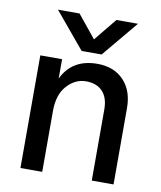

<svg xmlns="http://www.w3.org/2000/svg" viewBox="-81 -786 714 851"><g transform="rotate(10 275.5 -360.0)"><path d="M336 -558H246L111 -720H208L291 -618L374 -720H471ZM488 0H390V-320Q390 -373 363.5 -401Q337 -429 289 -429Q241 -429 204 -388.5Q167 -348 167 -275V0H69V-507H167V-420Q212 -514 325 -514Q400 -514 444 -468Q488 -422 488 -343Z"/></g></svg>

Font: Hind Jalandhar Medium
Style: Regular
Weight: 500
Designer: Namrata Goyal
Foundry: Indian Type Foundry
Version: Version 0.702;PS 1.0;hotconv 1.0.81;makeotf.lib2.5.63406